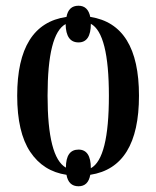

<svg xmlns="http://www.w3.org/2000/svg" viewBox="-20 -603 545 670"><path d="M254 47Q288 47 295 7Q465 -19 465 -269Q465 -518 295 -544Q287 -583 254 -583Q219 -583 212 -544Q40 -519 40 -269Q40 -141 85.5 -73Q131 -5 212 7Q219 47 254 47ZM210 -18Q146 -54 146 -269Q146 -485 209 -519Q210 -455 254 -455Q297 -455 297 -520Q360 -486 360 -269Q360 -50 297 -16Q297 -81 254 -81Q210 -81 210 -18Z"/></svg>

Font: Noto Serif Display Condensed Semi
Style: Regular
Weight: 600
Width: 3
Designer: Monotype Design Team
Foundry: Monotype Imaging Inc.
Version: Version 1.900